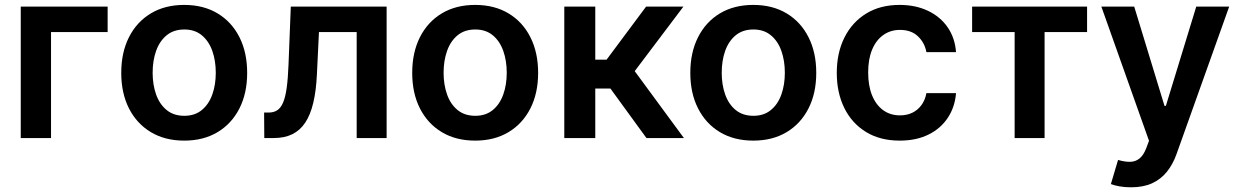

<svg xmlns="http://www.w3.org/2000/svg" viewBox="-20 -573 5145 797"><path d="M426.8 -545.5V-440H191.8V0H66.1V-545.5Z M744.7 10.7Q664.8 10.7 606.2 -24.5Q547.6 -59.7 515.4 -122.9Q483.3 -186.1 483.3 -270.6Q483.3 -355.1 515.4 -418.7Q547.6 -482.2 606.2 -517.4Q664.8 -552.6 744.7 -552.6Q824.6 -552.6 883.2 -517.4Q941.8 -482.2 973.9 -418.7Q1006 -355.1 1006 -270.6Q1006 -186.1 973.9 -122.9Q941.8 -59.7 883.2 -24.5Q824.6 10.7 744.7 10.7ZM745.4 -92.3Q788.7 -92.3 817.8 -116.3Q846.9 -140.3 861.3 -180.8Q875.7 -221.2 875.7 -271Q875.7 -321 861.3 -361.7Q846.9 -402.3 817.8 -426.5Q788.7 -450.6 745.4 -450.6Q701 -450.6 671.7 -426.5Q642.4 -402.3 628 -361.7Q613.6 -321 613.6 -271Q613.6 -221.2 628 -180.8Q642.4 -140.3 671.7 -116.3Q701 -92.3 745.4 -92.3Z M1077.1 0 1076.3 -105.8H1095.2Q1116.5 -105.8 1131 -115.4Q1145.6 -125 1155.2 -147.5Q1164.8 -170.1 1170.1 -208.5Q1175.4 -246.8 1177.6 -304L1187.1 -545.5H1584.9V0H1460.6V-440H1304L1295.5 -264.2Q1292.3 -196 1280.4 -146.1Q1268.5 -96.2 1247 -63.9Q1225.5 -31.6 1193.2 -15.8Q1160.9 0 1116.8 0Z M1952.4 10.7Q1872.5 10.7 1813.9 -24.5Q1755.3 -59.7 1723.2 -122.9Q1691.1 -186.1 1691.1 -270.6Q1691.1 -355.1 1723.2 -418.7Q1755.3 -482.2 1813.9 -517.4Q1872.5 -552.6 1952.4 -552.6Q2032.3 -552.6 2090.9 -517.4Q2149.5 -482.2 2181.6 -418.7Q2213.8 -355.1 2213.8 -270.6Q2213.8 -186.1 2181.6 -122.9Q2149.5 -59.7 2090.9 -24.5Q2032.3 10.7 1952.4 10.7ZM1953.1 -92.3Q1996.4 -92.3 2025.6 -116.3Q2054.7 -140.3 2069.1 -180.8Q2083.5 -221.2 2083.5 -271Q2083.5 -321 2069.1 -361.7Q2054.7 -402.3 2025.6 -426.5Q1996.4 -450.6 1953.1 -450.6Q1908.7 -450.6 1879.4 -426.5Q1850.1 -402.3 1835.8 -361.7Q1821.4 -321 1821.4 -271Q1821.4 -221.2 1835.8 -180.8Q1850.1 -140.3 1879.4 -116.3Q1908.7 -92.3 1953.1 -92.3Z M2322.4 0V-545.5H2451V-325.3H2497.9L2661.9 -545.5H2816.8L2614.7 -277.7L2818.9 0H2663.4L2513.8 -205.6H2451V0Z M3106.9 10.7Q3027 10.7 2968.4 -24.5Q2909.8 -59.7 2877.7 -122.9Q2845.5 -186.1 2845.5 -270.6Q2845.5 -355.1 2877.7 -418.7Q2909.8 -482.2 2968.4 -517.4Q3027 -552.6 3106.9 -552.6Q3186.8 -552.6 3245.4 -517.4Q3304 -482.2 3336.1 -418.7Q3368.3 -355.1 3368.3 -270.6Q3368.3 -186.1 3336.1 -122.9Q3304 -59.7 3245.4 -24.5Q3186.8 10.7 3106.9 10.7ZM3107.6 -92.3Q3150.9 -92.3 3180 -116.3Q3209.2 -140.3 3223.5 -180.8Q3237.9 -221.2 3237.9 -271Q3237.9 -321 3223.5 -361.7Q3209.2 -402.3 3180 -426.5Q3150.9 -450.6 3107.6 -450.6Q3063.2 -450.6 3033.9 -426.5Q3004.6 -402.3 2990.2 -361.7Q2975.9 -321 2975.9 -271Q2975.9 -221.2 2990.2 -180.8Q3004.6 -140.3 3033.9 -116.3Q3063.2 -92.3 3107.6 -92.3Z M3714.8 10.7Q3633.2 10.7 3574.8 -25.2Q3516.3 -61.1 3484.9 -124.5Q3453.5 -187.9 3453.5 -270.6Q3453.5 -353.7 3485.4 -417.4Q3517.4 -481.2 3575.8 -516.9Q3634.2 -552.6 3714.1 -552.6Q3780.5 -552.6 3831.9 -528.2Q3883.2 -503.9 3913.7 -459.7Q3944.2 -415.5 3948.5 -356.5H3825.6Q3818.2 -396 3790.3 -422.4Q3762.4 -448.9 3715.9 -448.9Q3676.5 -448.9 3646.7 -427.7Q3616.8 -406.6 3600.3 -367.2Q3583.8 -327.8 3583.8 -272.7Q3583.8 -217 3600.1 -177Q3616.5 -137.1 3646.1 -115.6Q3675.8 -94.1 3715.9 -94.1Q3744.3 -94.1 3766.9 -104.9Q3789.4 -115.8 3804.7 -136.4Q3820 -157 3825.6 -186.4H3948.5Q3943.9 -128.6 3914.4 -84Q3884.9 -39.4 3834.2 -14.4Q3783.4 10.7 3714.8 10.7Z M4015.3 -440V-545.5H4492.5V-440H4316.1V0H4191.8V-440Z M4675.1 204.5Q4648.8 204.5 4626.6 200.5Q4604.4 196.4 4591.3 191.1L4621.1 90.9Q4649.1 99.1 4671.2 98.7Q4693.2 98.4 4710 85Q4726.9 71.7 4738.6 40.8L4749.6 11.4L4551.8 -545.5H4688.2L4813.9 -133.5H4819.6L4945.7 -545.5H5082.4L4864 66.1Q4848.7 109.4 4823.5 140.4Q4798.3 171.5 4761.9 188Q4725.5 204.5 4675.1 204.5Z"/></svg>

Font: InterMG SemiBold
Style: Regular
Weight: 600
Designer: Rasmus Andersson
Foundry: rsms
Version: Version 3.019;December 26, 2023;FontCreator 15.0.0.2955 64-b